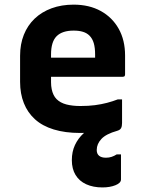

<svg xmlns="http://www.w3.org/2000/svg" viewBox="-20 -570 640 840"><path d="M294.3 130.6Q294.3 93.8 307.9 64.6Q321.6 35.3 345.7 13.3Q369.8 -8.7 400 -23Q430.1 -37.3 463 -43.5Q473.8 -45.5 482.7 -44Q491.5 -42.6 499.3 -39.4Q507.1 -36.2 514 -31.8Q514 -17.1 509.5 -9.1Q505.1 -1.2 492.4 2.4Q444.2 15.9 423.7 37.8Q403.2 59.7 403.2 86.2Q403.2 103 413.6 111.5Q423.9 120 443.5 120Q456.8 120 468.3 116.2Q479.7 112.4 490.4 105.6H509.3Q509.3 114.5 509.3 126.4Q509.3 138.2 509.3 158.5Q509.3 178.7 509.3 215Q509.3 230.6 485.1 240.3Q461 250 428.1 250Q387.6 250 357.3 236.2Q326.9 222.4 310.6 195.6Q294.3 168.8 294.3 130.6ZM302.1 -549.7Q370.4 -549.7 420.9 -521.8Q471.3 -494 499.3 -444.1Q527.2 -394.3 527.2 -327.1V-244.1Q527.2 -241.1 526.1 -238.6Q525.1 -236.1 522.6 -235.1Q520.2 -234 517.1 -234H287.1Q270.3 -234 252.6 -234Q234.9 -234 218 -234H176.8L173.6 -317.7H396.1Q396.1 -322 396.1 -325.1Q396.1 -328.2 396.1 -332.5Q396.1 -361.1 390.2 -381.3Q384.2 -401.5 371.5 -414.1Q360 -425.6 343 -430.8Q326 -436.1 302.1 -436.1Q252.3 -436.1 227.8 -411.7Q203.3 -387.3 203.3 -331.7V-210.3Q203.3 -193.5 206.2 -179.9Q209 -166.2 214.3 -155.3Q219.5 -144.4 227.5 -136.4Q243.8 -120.1 270.2 -113.1Q296.6 -106.2 331.6 -106.2Q367.6 -106.2 395.5 -109.9Q423.4 -113.6 448 -120Q472.6 -126.4 495.1 -135.1H514Q514 -109.4 514 -83.6Q514 -57.7 514 -31.8Q514 -29.8 513 -27.8Q512.1 -25.8 510.1 -23.8Q501.8 -15.5 474 -7.4Q446.2 0.7 408 6.2Q369.7 11.7 330.6 11.7Q264.9 11.7 215.1 -3.6Q165.3 -18.9 133.1 -48.1Q100.8 -77.3 84.4 -118.7Q67.9 -160.1 67.9 -211.7V-326.2Q67.9 -376.8 84.3 -417.9Q100.7 -459 131.7 -488.6Q162.8 -518.1 206.1 -533.9Q249.3 -549.7 302.1 -549.7Z"/></svg>

Font: Recursive Sans Linear Light
Style: Regular
Weight: 300
Version: Version 1.085